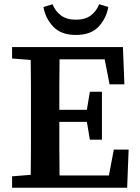

<svg xmlns="http://www.w3.org/2000/svg" viewBox="-20 -886 662 906"><path d="M37 -610V-664H560L567 -488H497L474 -606H261Q260 -545 260 -483.5Q260 -422 260 -368H390L404 -453H461V-227H404L390 -311H260Q260 -242 260 -180Q260 -118 261 -58H494L517 -180H587L580 0H37V-54L125 -61Q126 -122 126 -184Q126 -246 126 -308V-356Q126 -418 126 -480Q126 -542 125 -603ZM185 -853 228 -866Q241 -833 268 -813Q295 -793 338 -793Q382 -793 408.5 -813Q435 -833 448 -866L491 -853Q482 -800 445.5 -760.5Q409 -721 338 -721Q268 -721 231 -760.5Q194 -800 185 -853Z"/></svg>

Font: Source Serif 4 SmText Semibold
Style: Regular
Weight: 600
Designer: Frank Grießhammer
Foundry: Adobe
Version: Version 4.005;hotconv 1.1.0;makeotfexe 2.6.0